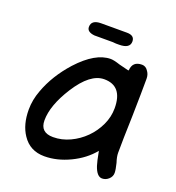

<svg xmlns="http://www.w3.org/2000/svg" viewBox="-102 -603 629 686"><g transform="rotate(20 213.0 -260.0)"><path d="M254 -470Q249 -470 242.5 -470Q236 -470 228 -471H202H160Q131 -474 131 -493Q131 -520 168 -520H266Q295 -520 295 -497Q295 -470 254 -470ZM360 0Q340 0 328 -36Q323 -51 316 -89Q285 -51 236 -27.5Q187 -4 139 -4Q84 -4 55 -48Q30 -85 30 -142Q30 -179 44 -216Q68 -282 121 -341Q186 -412 244 -412Q256 -412 280 -404Q306 -397 316 -395L318 -396Q320 -431 356 -431Q371 -431 380 -416Q388 -405 388 -389Q388 -365 387.5 -330Q387 -295 386 -247Q383 -153 383 -106Q383 -91 390 -70Q396 -46 396 -34Q396 -20 385 -10Q374 0 360 0ZM145 -79Q178 -79 209 -93.5Q240 -108 264 -132Q288 -156 302.5 -187Q317 -218 317 -251Q317 -336 247 -336Q194 -336 143 -256Q96 -182 96 -125Q96 -79 145 -79Z"/></g></svg>

Font: Dongol
Style: Regular
Weight: 400
Designer: Abdo Mohamed and Ibrahim Hamdi
Foundry: Protype Foundry
Version: Version 1.000;hotconv 1.0.109;makeotfexe 2.5.65596